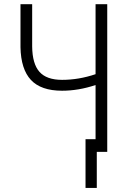

<svg xmlns="http://www.w3.org/2000/svg" viewBox="-20 -731 622 924"><path d="M496.1 -710.9V0H439.9V-321.8Q357.9 -294.4 278.8 -294.4Q177.2 -294.4 128.9 -346.2Q80.6 -397.9 78.6 -503.9V-710.9H134.8V-507.3Q135.7 -423.8 169.9 -385.3Q204.1 -346.7 278.8 -346.7Q358.9 -346.7 439.9 -374V-710.9ZM445.8 173.3H391.6V-61H445.8Z"/></svg>

Font: Roboto Condensed Light
Style: Regular
Weight: 300
Designer: Google
Version: Version 2.134; 2016